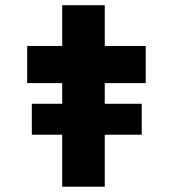

<svg xmlns="http://www.w3.org/2000/svg" viewBox="-20 -704 672 724"><path d="M100 -196V-312.7H514.4V-196ZM214.6 0V-684.3H375V0ZM82.5 -390.6V-530.7H529.5V-390.6Z"/></svg>

Font: Lexend Mega
Style: Regular
Weight: 400
Designer: Bonnie Shaver-Troup, Thomas Jockin
Foundry: Lexend
Version: Version 1.007